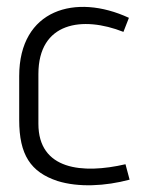

<svg xmlns="http://www.w3.org/2000/svg" viewBox="-20 -530 423 560"><path d="M346 -51C221 -22 92 -34 92 -169V-314C92 -466 221 -484 340 -437L356 -478C201 -550 36 -503 36 -308V-180C36 -79 69 -28 148 -2C209 17 287 13 358 -6Z"/></svg>

Font: Advent Pro
Style: Regular
Weight: 400
Designer: Andreas Kalpakidis
Foundry: Andreas Kalpakidis
Version: Version 2.002 2008